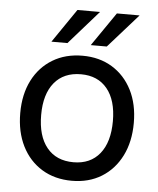

<svg xmlns="http://www.w3.org/2000/svg" viewBox="-52 -744 657 800"><g transform="rotate(5 277.0 -344.5)"><path d="M499.5 -700.5 374.5 -559.5H307.5L404.5 -700.5ZM334 -700.5 210 -559.5H143L239.5 -700.5ZM39.5 -252Q39.5 -330.5 69.2 -389Q99 -447.5 152.8 -480Q206.5 -512.5 278 -512.5Q348.5 -512.5 401.8 -480Q455 -447.5 484.8 -389Q514.5 -330.5 514.5 -252Q514.5 -173.5 484.8 -114.2Q455 -55 401.8 -22.2Q348.5 10.5 278 10.5Q206.5 10.5 152.8 -22.2Q99 -55 69.2 -114.2Q39.5 -173.5 39.5 -252ZM427 -252Q427 -339 387.8 -387Q348.5 -435 278 -435Q206 -435 166.5 -387Q127 -339 127 -252Q127 -164 166.5 -115.5Q206 -67 278 -67Q348.5 -67 387.8 -115.5Q427 -164 427 -252Z"/></g></svg>

Font: Overused Grotesk
Style: Regular
Weight: 450
Version: Version 0.004